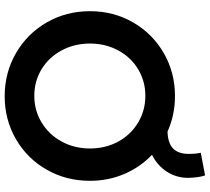

<svg xmlns="http://www.w3.org/2000/svg" viewBox="-58 -839 905 829"><g transform="rotate(90 394.5 -424.5)"><path d="M28.3 -360.4Q28.3 -462.4 76.7 -546.4Q125 -630.4 209 -679Q293 -727.5 394.5 -727.5Q477.1 -727.5 548.3 -695.3Q598.1 -696.8 621.3 -719.5Q644.5 -742.2 644.5 -787.1Q644.5 -818.4 639.6 -838.9L737.3 -857.4Q746.6 -832 748 -784.2Q747.6 -731.9 720.5 -691.2Q693.4 -650.4 648.4 -628.4Q701.7 -577.6 731.2 -508.5Q760.7 -439.5 760.7 -360.4Q760.7 -257.8 712.6 -173.6Q664.6 -89.4 580.8 -40.8Q497.1 7.8 395.5 7.8Q293.9 7.8 209.7 -40.8Q125.5 -89.4 76.9 -173.6Q28.3 -257.8 28.3 -360.4ZM621.1 -360.4Q621.1 -428.2 591.1 -482.9Q561 -537.6 508.8 -568.6Q456.5 -599.6 393.6 -599.6Q331.1 -599.6 279.3 -568.6Q227.5 -537.6 197.8 -482.7Q168 -427.7 168 -360.4Q168 -293.5 197.5 -238.3Q227.1 -183.1 278.8 -151.6Q330.6 -120.1 393.6 -120.1Q457 -120.1 509.3 -151.9Q561.5 -183.6 591.3 -238.5Q621.1 -293.5 621.1 -360.4Z"/></g></svg>

Font: Reddit Sans Fudge
Style: Bold
Weight: 700
Designer: Stephen Hutchings
Foundry: Reddit
Version: Version 1.013